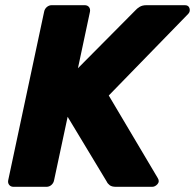

<svg xmlns="http://www.w3.org/2000/svg" viewBox="-20 -720 751 740"><path d="M32.1 0Q21.5 0 15.6 -7.2Q9.6 -14.5 11.6 -25.1L150 -674.5Q152 -685.5 160.4 -692.8Q168.8 -700 179.4 -700H306.2Q317.2 -700 323 -692.8Q328.7 -685.5 326.7 -674.5L280.4 -457L502.3 -680.6Q507.5 -686.8 517.9 -693.4Q528.4 -700 544.8 -700H692.7Q707.1 -700 710.5 -687.7Q713.9 -675.5 705.5 -666.6L399.2 -351.9L588.2 -33.4Q596.1 -20.4 586.9 -10.2Q577.7 0 566.7 0H426.9Q410.9 0 402.9 -6.1Q395 -12.2 391.4 -20L240.7 -269.9L188.4 -25.1Q186.4 -14.5 178.2 -7.2Q170 0 159 0Z"/></svg>

Font: Rubik Light
Style: Italic
Weight: 300
Italic angle: -12°
Designer: Hubert and Fischer
Foundry: Hubert and Fischer
Version: Version 2.300;gftools[0.9.30]